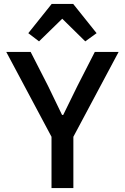

<svg xmlns="http://www.w3.org/2000/svg" viewBox="-20 -964 640 984"><path d="M244 0V-263L12 -698H137L226 -524L298 -375H304L377 -524L466 -698H588L356 -263V0ZM355 -944 475 -794 417 -752 299 -868 180 -752 125 -794 245 -944Z"/></svg>

Font: IBM Plex Mono Medium
Style: Regular
Weight: 500
Monospace: yes
Designer: Mike Abbink, Paul van der Laan, Pieter van Rosmalen
Foundry: Bold Monday
Version: Version 2.3